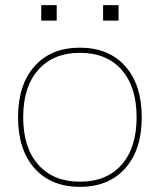

<svg xmlns="http://www.w3.org/2000/svg" viewBox="-20 -715 620 745"><path d="M290 10Q178 10 114 -62Q50 -134 50 -260Q50 -386 114 -458Q178 -530 290 -530Q402 -530 466 -458Q530 -386 530 -260Q530 -134 466 -62Q402 10 290 10ZM290 -10Q394 -10 452 -76Q510 -142 510 -260Q510 -378 452 -444Q394 -510 290 -510Q187 -510 128.5 -444Q70 -378 70 -260Q70 -142 128.5 -76Q187 -10 290 -10ZM380 -635V-695H440V-635ZM140 -635V-695H200V-635Z"/></svg>

Font: M PLUS 1 Thin
Style: Regular
Weight: 100
Designer: Coji Morishita
Foundry: UNDERFOREST DESIGN
Version: Version 1.001